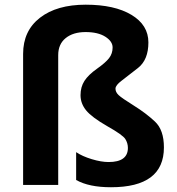

<svg xmlns="http://www.w3.org/2000/svg" viewBox="-20 -785 751 815"><path d="M451.2 9.8Q357.4 9.8 303.2 -21V-139.2Q329.1 -121.6 369.4 -109.4Q409.7 -97.2 440.9 -97.2Q522.9 -97.2 522.9 -157.2Q522.9 -177.2 512 -194.8Q501 -212.4 435.1 -249.5Q369.6 -287.1 345.7 -316.4Q321.8 -345.7 321.8 -380.9Q321.8 -416 338.6 -441.9Q355.5 -467.8 391.6 -493.2Q427.7 -518.6 442.9 -538.1Q458 -557.6 458 -583.5Q458 -609.4 427 -629.2Q396 -648.9 343.3 -648.9Q290.5 -648.9 258.8 -623.3Q227.1 -597.7 227.1 -550.8V0H78.1V-556.2Q78.1 -654.3 149.7 -709.7Q221.2 -765.1 343.8 -765.1Q466.3 -765.1 538.1 -721.9Q609.9 -678.7 609.9 -605Q609.9 -531.2 565.9 -496.6Q522 -461.9 496.1 -442.4Q470.2 -422.9 470.2 -408.7Q470.2 -394 483.2 -381.6Q496.1 -369.1 547.9 -336.9Q599.6 -304.7 637.7 -269Q675.8 -233.4 675.8 -159.2Q675.8 9.8 451.2 9.8Z"/></svg>

Font: OpenSans-Bold
Style: Bold
Weight: 700
Foundry: Ascender Corporation
Version: Version 1.10